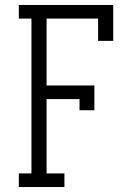

<svg xmlns="http://www.w3.org/2000/svg" viewBox="-20 -755 540 775"><path d="M56 0V-55H107V-680H56V-735H437V-590H376V-680H168V-410H361V-310H301V-355H168V-55H240V0Z"/></svg>

Font: Iosevka Slab Light
Style: Regular
Weight: 300
Monospace: yes
Designer: Belleve Invis
Foundry: Belleve Invis
Version: Version 11.1.0; ttfautohint (v1.8.3)